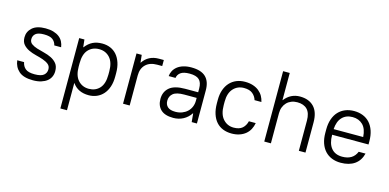

<svg xmlns="http://www.w3.org/2000/svg" viewBox="-80 -1172 3740 1845"><g transform="rotate(15 1790.0 -250.0)"><path d="M250 7Q155 7 109 -33.5Q63 -74 55 -140H123Q131 -99 159 -76Q187 -53 250 -53Q314 -53 340.5 -75Q367 -97 367 -133Q367 -165 344.5 -183Q322 -201 288.5 -212.5Q255 -224 216 -233.5Q177 -243 143.5 -259Q110 -275 87.5 -301Q65 -327 65 -372Q65 -429 109 -468Q153 -507 240 -507Q286 -507 320 -496.5Q354 -486 377 -468Q400 -450 413 -425Q426 -400 430 -370H362Q354 -405 327 -426Q300 -447 240 -447Q182 -447 157.5 -426.5Q133 -406 133 -372Q133 -342 155.5 -325.5Q178 -309 211.5 -298.5Q245 -288 284 -278.5Q323 -269 356.5 -252.5Q390 -236 412.5 -208.5Q435 -181 435 -133Q435 -103 423.5 -77.5Q412 -52 389 -33.5Q366 -15 331 -4Q296 7 250 7Z M575 -500H627L635 -425H637Q670 -468 710 -487.5Q750 -507 804 -507Q848 -507 885 -491.5Q922 -476 948.5 -445.5Q975 -415 990 -370Q1005 -325 1005 -267V-233Q1005 -175 990 -130.5Q975 -86 948 -55.5Q921 -25 884 -9Q847 7 804 7Q696 7 643 -70H641V200H575ZM789 -53Q855 -53 896 -97.5Q937 -142 937 -233V-267Q937 -356 895.5 -401.5Q854 -447 789 -447Q723 -447 682 -402.5Q641 -358 641 -267V-233Q641 -144 682.5 -98.5Q724 -53 789 -53Z M1145 -500H1197L1205 -425H1207Q1262 -507 1366 -507H1415V-447H1365Q1292 -447 1251.5 -407.5Q1211 -368 1211 -300V0H1145Z M1645 7Q1562 7 1521 -31.5Q1480 -70 1480 -138Q1480 -209 1529 -251Q1578 -293 1685 -293H1814V-330Q1814 -390 1785 -417.5Q1756 -445 1690 -445Q1629 -445 1600.5 -424Q1572 -403 1568 -370H1500Q1502 -397 1515 -422Q1528 -447 1551.5 -466Q1575 -485 1610 -496Q1645 -507 1690 -507Q1787 -507 1833.5 -462.5Q1880 -418 1880 -330V0H1828L1820 -85H1818Q1788 -40 1743.5 -16.5Q1699 7 1645 7ZM1650 -55Q1686 -55 1716 -66.5Q1746 -78 1768 -98.5Q1790 -119 1802 -147.5Q1814 -176 1814 -210V-237H1690Q1613 -237 1580.5 -210Q1548 -183 1548 -138Q1548 -100 1572.5 -77.5Q1597 -55 1650 -55Z M2225 7Q2178 7 2139 -8.5Q2100 -24 2072.5 -55Q2045 -86 2030 -132Q2015 -178 2015 -238V-272Q2015 -328 2030.5 -371.5Q2046 -415 2073.5 -445Q2101 -475 2139.5 -491Q2178 -507 2225 -507Q2269 -507 2304 -495.5Q2339 -484 2364 -463.5Q2389 -443 2404 -416.5Q2419 -390 2425 -360H2357Q2346 -397 2316 -422Q2286 -447 2230 -447Q2166 -447 2124.5 -402Q2083 -357 2083 -272V-238Q2083 -146 2125 -99.5Q2167 -53 2230 -53Q2286 -53 2316 -79Q2346 -105 2357 -150H2425Q2419 -116 2404 -87.5Q2389 -59 2364 -38Q2339 -17 2304 -5Q2269 7 2225 7Z M2550 -700H2616V-430H2618Q2678 -507 2771 -507Q2860 -507 2910 -455Q2960 -403 2960 -300V0H2894V-300Q2894 -375 2859.5 -411Q2825 -447 2760 -447Q2728 -447 2701.5 -436.5Q2675 -426 2656 -406.5Q2637 -387 2626.5 -360Q2616 -333 2616 -300V0H2550Z M3310 7Q3262 7 3222 -9Q3182 -25 3154 -55.5Q3126 -86 3110.5 -130.5Q3095 -175 3095 -233V-267Q3095 -324 3110.5 -369Q3126 -414 3154.5 -444.5Q3183 -475 3222.5 -491Q3262 -507 3310 -507Q3358 -507 3398 -491Q3438 -475 3466 -444Q3494 -413 3509.5 -367.5Q3525 -322 3525 -262V-232H3163Q3163 -145 3201 -99Q3239 -53 3310 -53Q3417 -53 3452 -140H3520Q3502 -68 3448.5 -30.5Q3395 7 3310 7ZM3310 -447Q3246 -447 3207 -406.5Q3168 -366 3163 -288H3457Q3452 -369 3412.5 -408Q3373 -447 3310 -447Z"/></g></svg>

Font: PT Root UI
Style: Regular
Weight: 400
Designer: Vitaly Kuzmin
Foundry: ParaType Ltd.
Version: Version 2.001G